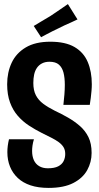

<svg xmlns="http://www.w3.org/2000/svg" viewBox="-20 -909 483 939"><path d="M218 10Q167 10 129.5 -2.5Q92 -15 67 -38.5Q42 -62 29 -94Q16 -126 16 -165Q16 -180 18 -196Q20 -212 24 -228H146Q141 -212 139 -197.5Q137 -183 137 -171Q137 -145 145.5 -126Q154 -107 171.5 -96.5Q189 -86 214 -86Q246 -86 264.5 -95.5Q283 -105 291 -121Q299 -137 299 -156Q299 -176 290.5 -189.5Q282 -203 267 -214Q252 -225 231 -235.5Q210 -246 184 -259Q152 -275 121.5 -295Q91 -315 67 -342.5Q43 -370 29 -408Q15 -446 15 -497Q15 -555 37 -602Q59 -649 106 -677Q153 -705 226 -705Q300 -705 344.5 -679Q389 -653 409 -606Q429 -559 429 -497Q429 -481 427.5 -464.5Q426 -448 424 -430.5Q422 -413 419 -396H290Q293 -422 295 -447Q297 -472 297 -494Q297 -529 290.5 -554Q284 -579 268 -593Q252 -607 222 -607Q201 -607 185.5 -599Q170 -591 160.5 -577Q151 -563 147 -544.5Q143 -526 143 -503Q143 -467 155.5 -443Q168 -419 191.5 -401.5Q215 -384 247 -368Q281 -352 312.5 -334Q344 -316 370.5 -293Q397 -270 412.5 -238.5Q428 -207 428 -161Q428 -116 406.5 -77Q385 -38 338.5 -14Q292 10 218 10ZM181 -727 145 -782Q164 -794 185 -806Q206 -818 227 -831Q242 -841 256 -850.5Q270 -860 284.5 -870Q299 -880 312 -889L359 -814Q343 -806 327 -799Q311 -792 295.5 -785Q280 -778 265 -770Q251 -764 237 -756.5Q223 -749 209 -742Q195 -735 181 -727Z"/></svg>

Font: Truculenta ExtraBold
Style: Regular
Weight: 800
Version: Version 1.002